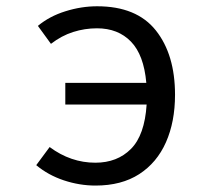

<svg xmlns="http://www.w3.org/2000/svg" viewBox="-20 -571 655 603"><path d="M285.1 -551.3Q409.2 -551.3 469.5 -475.4Q529.7 -399.5 529.7 -273.3Q529.7 -188.7 501.3 -124.4Q472.8 -60 417.2 -24.1Q361.5 11.8 280 11.8Q229.7 11.8 180.5 -4.6Q131.3 -21 93.8 -52.3L135.9 -109.2Q202.1 -60 279.5 -60Q348.2 -60 391.3 -103.3Q434.4 -146.7 440.5 -242.6H185.1V-310.8H439.5Q431.8 -398.5 391.3 -440.3Q350.8 -482.1 284.6 -482.1Q246.2 -482.1 209.7 -470.5Q173.3 -459 140 -433.3L99 -489.7Q135.4 -520 185.4 -535.6Q235.4 -551.3 285.1 -551.3Z"/></svg>

Font: FiraCode Nerd Font
Style: Regular
Weight: 400
Designer: Carrois Corporate, Edenspiekermann AG, Nikita Prokopov
Foundry: Carrois Corporate, Edenspiekermann AG, Nikita Prokopov
Version: Version 6.002;Nerd Fonts 3.4.0